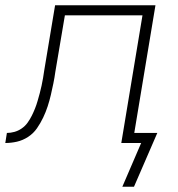

<svg xmlns="http://www.w3.org/2000/svg" viewBox="-52 -540 672 725"><path d="M410 165 481 0H406L486 -482H193L157 -269Q154 -247 149.5 -225Q145 -203 140 -181.5Q135 -160 128 -138.5Q121 -117 111 -96Q101 -75 87.5 -55.5Q74 -36 54 -23Q34 -10 12 -5Q-10 0 -32 0L-26 -38Q-12 -38 2.5 -42Q17 -46 30 -55Q43 -64 52 -76.5Q61 -89 68 -103Q75 -117 80.5 -131Q86 -145 90 -159Q94 -173 98 -187.5Q102 -202 105 -216.5Q108 -231 110.5 -245Q113 -259 115 -274L156 -520H535L455 -38H542L454 165Z"/></svg>

Font: Iosevka XLt Ex Obl
Style: Regular
Weight: 200
Width: 7
Italic angle: -9°
Monospace: yes
Designer: Belleve Invis
Foundry: Belleve Invis
Version: Version 32.5.0; ttfautohint (v1.8.4)